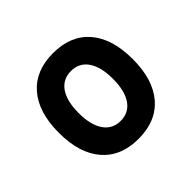

<svg xmlns="http://www.w3.org/2000/svg" viewBox="-132 -684 851 851"><g transform="rotate(-45 293.0 -258.5)"><path d="M293 9.8Q182.6 9.8 122.1 -60.5Q61.5 -130.9 61.5 -258.8Q61.5 -387.2 122.1 -457.3Q182.6 -527.3 293 -527.3Q403.3 -527.3 463.9 -457.3Q524.4 -387.2 524.4 -258.8Q524.4 -130.9 463.9 -60.5Q403.3 9.8 293 9.8ZM293 -102.5Q344.2 -102.5 372.3 -143.3Q400.4 -184.1 400.4 -258.8Q400.4 -334 372.3 -374.5Q344.2 -415 293 -415Q241.7 -415 213.6 -374.5Q185.5 -334 185.5 -258.8Q185.5 -184.1 213.6 -143.3Q241.7 -102.5 293 -102.5Z"/></g></svg>

Font: Cascadia Code SemiBold
Style: Regular
Weight: 600
Monospace: yes
Designer: Aaron Bell
Foundry: Saja Typeworks
Version: Version 2404.023; ttfautohint (v1.8.4)